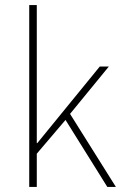

<svg xmlns="http://www.w3.org/2000/svg" viewBox="-20 -742 492 762"><path d="M96 0V-722H126V-174H128L376 -478H412L258 -290L440 0H406L240 -266L126 -132V0Z"/></svg>

Font: Mada ExtraLight
Style: Regular
Weight: 250
Designer: Khaled Hosny
Version: Version 1.5